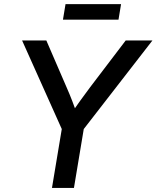

<svg xmlns="http://www.w3.org/2000/svg" viewBox="-20 -927 772 947"><path d="M236.3 0 284.7 -290.5 88.9 -727.5H208.5L308.1 -497.1Q323.2 -462.9 336.2 -429.2Q349.1 -395.5 361.8 -357.9H326.2Q350.6 -395.5 375 -429.4Q399.4 -463.4 424.8 -497.1L600.1 -727.5H731.9L393.1 -290.5L344.7 0ZM577.1 -906.7 564.5 -830.1H290.5L303.2 -906.7Z"/></svg>

Font: Inter 28pt Medium
Style: Italic
Weight: 500
Italic angle: -9.3988°
Designer: Rasmus Andersson
Foundry: rsms
Version: Version 4.001;git-66647c0bb